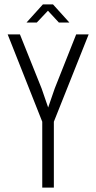

<svg xmlns="http://www.w3.org/2000/svg" viewBox="-20 -857 440 877"><path d="M176 -837 101 -754H148L199 -808L249 -754H297L222 -837ZM15 -700 173 -301V0H226V-301L385 -700H328L230 -453L200 -366L170 -453L71 -700Z"/></svg>

Font: Modon Arabic
Style: Regular
Weight: 400
Designer: Ahmedzaza
Foundry: Ahmedzaza
Version: Version 2.010